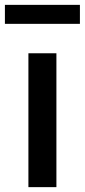

<svg xmlns="http://www.w3.org/2000/svg" viewBox="-30 -770 349 790"><path d="M86.9 0V-550.8H202.1V0ZM-9.8 -671.9V-750H298.8V-671.9Z"/></svg>

Font: Source Han Sans CN Medium
Style: Regular
Weight: 500
Designer: Ryoko NISHIZUKA  (kana, bopomofo & ideographs); Paul D. Hunt (Latin, Greek & Cyrillic); Sandoll Communications , Soo-you
Foundry: Adobe
Version: Version 2.004;hotconv 1.0.118;makeotfexe 2.5.65603